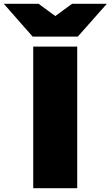

<svg xmlns="http://www.w3.org/2000/svg" viewBox="-111 -997 586 1017"><path d="M65 0H298V-750H65ZM455 -977H271L182 -912L93 -977H-91L62 -803H301Z"/></svg>

Font: Bounded ExtBd
Style: Regular
Weight: 800
Designer: Vlad Churkin
Version: Version 3.0